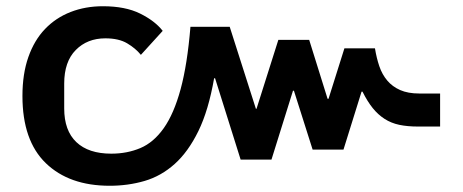

<svg xmlns="http://www.w3.org/2000/svg" viewBox="-20 -584 1484 616"><path d="M332 12Q202 12 127 -60.5Q52 -133 52 -276Q52 -347 71 -401Q90 -455 124.5 -491Q159 -527 206.5 -545.5Q254 -564 310 -564Q382 -564 429.5 -540.5Q477 -517 502 -485L432 -408Q415 -429 388 -445Q361 -461 318 -461Q260 -461 223 -423.5Q186 -386 186 -316V-236Q186 -165 225 -128Q264 -91 337 -91Q388 -91 430.5 -109Q473 -127 505.5 -173Q538 -219 559.5 -298Q581 -377 591 -498H717L801 -235H803L873 -456H972L1031 -267H1034L1085 -429H1183Q1188 -398 1197 -371.5Q1206 -345 1222.5 -325.5Q1239 -306 1264 -295Q1289 -284 1325 -284H1392V-178H1321Q1287 -178 1261 -183.5Q1235 -189 1214 -202.5Q1193 -216 1176 -237Q1159 -258 1143 -290H1140L1082 -104H983L923 -293H920L851 -72H752L670 -333H667Q649 -230 616.5 -163.5Q584 -97 540.5 -58Q497 -19 444 -3.5Q391 12 332 12Z"/></svg>

Font: IBM Plex Sans Thai SmBld
Style: Regular
Weight: 600
Designer: Mike Abbink, Paul van der Laan, Pieter van Rosmalen, Ben Mitchell, Mark Frömberg
Foundry: Bold Monday
Version: Version 1.2